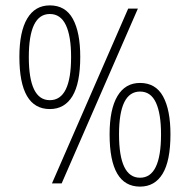

<svg xmlns="http://www.w3.org/2000/svg" viewBox="-20 -681 705 713"><path d="M165 -276Q52 -276 52 -470Q52 -563 81 -612Q110 -661 165 -661Q223 -661 250.5 -611Q278 -561 278 -470Q278 -372 249 -324Q220 -276 165 -276ZM173 0 456 -649H492L209 0ZM165 -309Q244 -309 244 -469Q244 -547 224.5 -588Q205 -629 165 -629Q87 -629 87 -469Q87 -309 165 -309ZM500 12Q387 12 387 -182Q387 -275 416 -324Q445 -373 500 -373Q558 -373 585.5 -323Q613 -273 613 -182Q613 -84 584 -36Q555 12 500 12ZM500 -21Q578 -21 578 -182Q578 -259 559 -300Q540 -341 500 -341Q422 -341 422 -182Q422 -21 500 -21Z"/></svg>

Font: Noto Sans Telugu Condensed ExtraLight
Style: Regular
Weight: 200
Width: 3
Designer: Jelle Bosma - Monotype Design Team
Foundry: Monotype Imaging Inc.
Version: Version 2.005; ttfautohint (v1.8.4.7-5d5b)